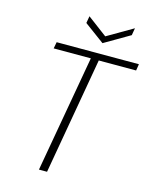

<svg xmlns="http://www.w3.org/2000/svg" viewBox="-129 -969 834 1053"><g transform="rotate(15 288.0 -442.5)"><path d="M196 0 313 -663H102L109 -700H576L570 -663H358L242 0ZM504 -885 497 -844 353 -760 239 -844 246 -884 358 -800Z"/></g></svg>

Font: DM Sans 18pt ExtraLight
Style: Italic
Weight: 250
Italic angle: -10°
Designer: Colophon Foundry, Jonny Pinhorn
Foundry: Colophon Foundry
Version: Version 4.004;gftools[0.9.30]